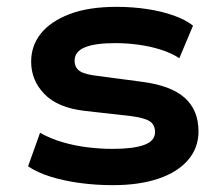

<svg xmlns="http://www.w3.org/2000/svg" viewBox="-20 -531 651 561"><path d="M310 10Q259 10 212 3.5Q165 -3 127 -15Q89 -27 62 -45L97 -143Q127 -126 163 -115.5Q199 -105 236.5 -100.5Q274 -96 309 -96Q369 -96 401 -107.5Q433 -119 433 -145Q433 -167 417 -177Q401 -187 361 -192L228 -207Q149 -216 110 -256Q71 -296 71 -351Q71 -397 99 -432.5Q127 -468 182.5 -489.5Q238 -511 321 -511Q367 -511 410 -504.5Q453 -498 488 -485.5Q523 -473 544 -456L504 -361Q479 -377 448 -386.5Q417 -396 383.5 -400.5Q350 -405 317 -405Q257 -405 227.5 -392.5Q198 -380 198 -354Q198 -333 213.5 -323Q229 -313 267 -309L395 -292Q480 -281 520 -245Q560 -209 560 -147Q560 -99 529.5 -63.5Q499 -28 443 -9Q387 10 310 10Z"/></svg>

Font: Nunito Sans 7pt SemiExpanded
Style: Bold
Weight: 700
Width: 6
Designer: Vernon Adams
Foundry: Vernon Adams
Version: Version 3.101;gftools[0.9.27]